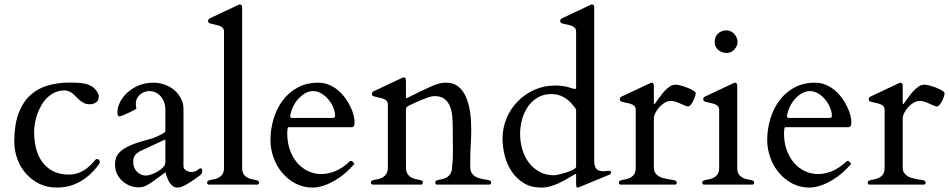

<svg xmlns="http://www.w3.org/2000/svg" viewBox="-20 -825 4251 860"><path d="M43.9 -192.9Q44.4 -267.1 63.2 -317.4Q82 -367.7 115.2 -398.2Q148.4 -428.7 193.6 -441.9Q238.8 -455.1 292 -455.1Q307.6 -455.1 325.7 -454.3Q343.8 -453.6 360.6 -450Q377.4 -446.3 391.8 -437.5Q406.2 -428.7 415.5 -413.1Q418 -409.2 420.2 -404.1Q422.4 -398.9 422.4 -394Q422.4 -374.5 410.2 -366.2Q397.9 -357.9 380.4 -357.9Q367.7 -357.9 357.7 -362.8Q347.7 -367.7 339.1 -374.5Q330.6 -381.3 323 -389.4Q315.4 -397.5 307.4 -404.3Q299.3 -411.1 290 -415.5Q280.8 -419.9 269 -419.9Q246.1 -419.9 227.3 -411.6Q208.5 -403.3 193.1 -388.9Q177.7 -374.5 166.7 -355.7Q155.8 -336.9 147.9 -315.9Q140.1 -294.9 136.5 -273.9Q132.8 -252.9 132.8 -233.9Q132.8 -195.8 141.4 -161.1Q149.9 -126.5 168.7 -100.3Q187.5 -74.2 217 -58.6Q246.6 -43 289.1 -43Q310.5 -43 330.1 -50Q349.6 -57.1 366.7 -69.3Q374 -74.7 381.6 -81.8Q389.2 -88.9 395.3 -95.7Q401.4 -102.5 405.8 -107.7Q410.2 -112.8 413.1 -112.8Q418.5 -112.8 422.6 -109.4Q426.8 -106 426.8 -101.1Q426.8 -99.1 426.5 -95.9Q426.3 -92.8 423.3 -89.8Q388.2 -40.5 340.8 -12.7Q293.5 15.1 233.4 15.1Q190.4 15.1 155.5 -2.2Q120.6 -19.5 95.5 -48.3Q70.3 -77.1 57.1 -114.5Q43.9 -151.9 43.9 -192.9Z M721.2 -53.7Q693.4 -32.7 674.8 -19.3Q656.2 -5.9 643.3 1.7Q630.4 9.3 620.8 11.7Q611.3 14.2 600.1 14.2Q581.1 14.2 562.3 6.8Q543.5 -0.5 528.6 -13.7Q513.7 -26.9 504.4 -45.4Q495.1 -64 495.1 -87.4Q495.1 -106.9 501.5 -122.3Q507.8 -137.7 524.7 -151.1Q541.5 -164.6 570.3 -176.5Q599.1 -188.5 645 -200.2Q668.9 -206.5 683.6 -213.6Q698.2 -220.7 710.9 -227.5Q718.8 -231.4 719.7 -234.6Q720.7 -237.8 720.7 -240.2V-334Q720.7 -350.1 715.8 -365Q710.9 -379.9 701.7 -391.4Q692.4 -402.8 679 -409.9Q665.5 -417 647.5 -417Q639.2 -417 629.2 -413.8Q619.1 -410.6 609.9 -403.6Q600.6 -396.5 594.5 -385.5Q588.4 -374.5 588.4 -358.9Q588.4 -357.4 588.6 -354.5Q588.9 -351.6 589.4 -348.6Q589.8 -345.7 590.3 -343Q590.8 -340.3 590.8 -339.4Q589.4 -336.4 579.6 -331.3Q569.8 -326.2 557.4 -320.3Q544.9 -314.5 533.4 -309.6Q522 -304.7 516.6 -303.7Q508.8 -303.7 507.3 -310.3Q505.9 -316.9 505.9 -322.3Q505.9 -343.8 517.3 -366.9Q528.8 -390.1 549.8 -409.7Q570.8 -429.2 600.3 -441.9Q629.9 -454.6 666.5 -454.6Q694.8 -454.6 719.5 -445.3Q744.1 -436 762.2 -420.2Q780.3 -404.3 791 -383.1Q801.8 -361.8 801.8 -337.9V-80.6Q801.8 -68.8 813 -61.8Q824.2 -54.7 838.4 -54.7Q846.7 -54.7 852.5 -56.9Q858.4 -59.1 863 -62.3Q867.7 -65.4 871.1 -68.1Q874.5 -70.8 878.4 -70.8Q884.3 -70.8 885 -66.7Q885.7 -62.5 885.7 -60.1Q885.7 -51.3 883.3 -47.4Q880.9 -43.5 875 -39.1Q851.1 -21.5 835 -11Q818.8 -0.5 807.4 5.4Q795.9 11.2 788.3 13.2Q780.8 15.1 774.4 15.1Q763.2 15.1 755.4 9.5Q747.6 3.9 741.7 -4.2Q735.8 -12.2 731.9 -21.5Q728 -30.8 725.3 -38.6Q722.7 -46.4 721.2 -53.7ZM576.7 -97.2Q576.7 -84.5 581.5 -73.5Q586.4 -62.5 594.5 -54.7Q602.5 -46.9 612.5 -42.7Q622.6 -38.6 633.3 -38.6Q643.1 -38.6 658 -43.7Q672.9 -48.8 686.8 -57.1Q700.7 -65.4 710.7 -75.9Q720.7 -86.4 720.7 -97.2V-196.3Q720.7 -199.7 719.2 -199.7H718.8L605.5 -147Q598.6 -142.1 593.3 -138.2Q587.9 -134.3 584.2 -128.9Q580.6 -123.5 578.6 -116.2Q576.7 -108.9 576.7 -97.2Z M1140.1 -7.8Q1140.1 0.5 1133.3 2H914.6Q907.7 0.5 907.7 -7.8Q907.7 -13.2 914.1 -16.1Q920.4 -19 932.1 -20.8Q943.8 -22.5 955.3 -27.3Q966.8 -32.2 975.1 -42.7Q983.4 -53.2 983.4 -74.2V-683.1Q983.4 -694.3 977.5 -700.4Q971.7 -706.5 962.2 -709.7Q952.6 -712.9 941.7 -715.1Q930.7 -717.3 919.9 -720.2Q916.5 -721.7 914.3 -723.9Q912.1 -726.1 912.1 -731.9Q912.1 -734.9 913.8 -737.8Q915.5 -740.7 920.4 -743.2L1044.9 -801.8Q1047.4 -802.7 1049.8 -804Q1052.2 -805.2 1053.7 -805.2Q1064.5 -805.2 1064.5 -791.5V-74.2Q1064.5 -53.2 1072.8 -42.7Q1081.1 -32.2 1092.5 -27.3Q1104 -22.5 1115.7 -20.8Q1127.4 -19 1133.8 -16.1Q1140.1 -13.2 1140.1 -7.8Z M1191.4 -197.8Q1191.4 -245.6 1205.1 -291.7Q1218.8 -337.9 1245.6 -374.3Q1272.5 -410.6 1312.5 -432.6Q1352.5 -454.6 1405.3 -454.6Q1431.6 -454.6 1454.1 -445.1Q1476.6 -435.5 1494.6 -420.2Q1512.7 -404.8 1526.6 -385.5Q1540.5 -366.2 1549.8 -346.7Q1559.1 -327.1 1563.7 -309.1Q1568.4 -291 1568.4 -278.3Q1568.4 -255.4 1555.7 -255.4H1272.5Q1269.5 -255.4 1268.1 -247.6Q1266.6 -239.7 1266.6 -227.1Q1266.6 -186.5 1278.8 -152.8Q1291 -119.1 1311.8 -95.2Q1332.5 -71.3 1360.4 -58.3Q1388.2 -45.4 1419.4 -45.4Q1450.2 -45.4 1482.7 -58.8Q1515.1 -72.3 1546.9 -102.5Q1548.8 -104 1550.8 -104Q1552.7 -104 1553.7 -104Q1558.1 -104 1561 -99.1Q1564 -94.2 1567.9 -91.8Q1550.8 -71.3 1529.3 -52.2Q1507.8 -33.2 1482.9 -18.3Q1458 -3.4 1431.6 5.9Q1405.3 15.1 1379.4 15.1Q1337.9 15.1 1303 -3.4Q1268.1 -22 1243.2 -52Q1218.3 -82 1204.8 -120.1Q1191.4 -158.2 1191.4 -197.8ZM1280.3 -304.2Q1280.3 -300.8 1282.2 -298.8Q1284.2 -296.9 1286.6 -296.9H1470.7Q1481 -296.9 1481 -306.2Q1481 -324.7 1472.4 -344.5Q1463.9 -364.3 1450.2 -380.4Q1436.5 -396.5 1418.9 -406.7Q1401.4 -417 1382.8 -417Q1364.3 -417 1347.4 -407.5Q1330.6 -397.9 1316.7 -382.8Q1302.7 -367.7 1293.5 -348.4Q1284.2 -329.1 1280.3 -310.1Z M1778.8 -475.1Q1781.2 -476.1 1783.7 -477.3Q1786.1 -478.5 1787.6 -478.5Q1798.3 -478.5 1798.3 -464.8V-388.7Q1799.3 -385.7 1799.8 -385.7Q1801.8 -385.7 1802.7 -386.2Q1803.7 -386.7 1806.6 -387.7Q1837.4 -403.3 1860.6 -414.3Q1883.8 -425.3 1900.4 -433.1Q1917 -440.9 1928.5 -445.1Q1939.9 -449.2 1949 -451.4Q1958 -453.6 1965.1 -454.1Q1972.2 -454.6 1979.5 -454.6Q2004.4 -454.6 2022.5 -444.1Q2040.5 -433.6 2052.7 -416.3Q2064.9 -398.9 2072.5 -377.2Q2080.1 -355.5 2084 -332.5Q2087.9 -309.6 2089.4 -287.4Q2090.8 -265.1 2090.8 -247.1Q2090.8 -213.4 2088.6 -179.4Q2086.4 -145.5 2086.4 -104.5V-76.2Q2086.4 -62 2091.6 -52.5Q2096.7 -43 2105 -36.9Q2113.3 -30.8 2123 -27.8Q2132.8 -24.9 2142.6 -22.9Q2152.3 -21 2160.6 -19.8Q2168.9 -18.6 2173.3 -16.6Q2179.7 -13.7 2179.7 -7.8Q2179.7 0.5 2172.9 2H1936.5Q1929.7 0.5 1929.7 -7.8Q1929.7 -13.7 1936 -16.6Q1942.4 -19.5 1954.1 -21.2Q1965.8 -22.9 1977.1 -28.3Q1988.3 -33.7 1996.6 -45.4Q2004.9 -57.1 2004.9 -80.1Q2007.3 -95.2 2008.1 -113.5Q2008.8 -131.8 2008.8 -153.8Q2008.8 -175.8 2008.3 -200.9Q2007.8 -226.1 2007.8 -256.8Q2007.8 -280.8 2005.6 -305.2Q2003.4 -329.6 1995.1 -349.6Q1986.8 -369.6 1970.7 -382.1Q1954.6 -394.5 1926.3 -394.5Q1921.4 -394.5 1914.3 -393.3Q1907.2 -392.1 1894.5 -387.7Q1881.8 -383.3 1861.3 -374.8Q1840.8 -366.2 1810.1 -351.1Q1806.2 -348.6 1802.5 -345.7Q1798.8 -342.8 1798.3 -338.9V-76.2Q1798.3 -54.7 1806.9 -43.7Q1815.4 -32.7 1826.7 -27.8Q1837.9 -22.9 1849.6 -21.2Q1861.3 -19.5 1867.7 -16.6Q1874 -13.7 1874 -7.8Q1874 0.5 1867.2 2H1648.4Q1641.6 0.5 1641.6 -7.8Q1641.6 -13.7 1647.9 -16.6Q1654.3 -19.5 1666 -21.2Q1677.7 -22.9 1689 -27.8Q1700.2 -32.7 1708.7 -43.7Q1717.3 -54.7 1717.3 -76.2V-356.4Q1717.3 -367.7 1711.4 -373.8Q1705.6 -379.9 1696 -383.1Q1686.5 -386.2 1675.5 -388.4Q1664.6 -390.6 1653.8 -393.6Q1650.4 -395 1648.2 -397.2Q1646 -399.4 1646 -405.3Q1646 -408.2 1647.7 -411.1Q1649.4 -414.1 1654.3 -416.5Z M2309.6 -226.1Q2309.6 -190.9 2319.1 -157.2Q2328.6 -123.5 2347.9 -97.7Q2367.2 -71.8 2395.8 -55.9Q2424.3 -40 2462.4 -40Q2465.3 -40 2474.4 -41.7Q2483.4 -43.5 2494.4 -46.1Q2505.4 -48.8 2517.3 -52.7Q2529.3 -56.6 2539.1 -61Q2548.8 -65.4 2554.7 -69.8Q2560.5 -74.2 2560.5 -78.1V-330.1Q2560.5 -331.5 2559.6 -334.7Q2558.6 -337.9 2558.1 -338.9Q2557.1 -339.8 2553.5 -344.7Q2549.8 -349.6 2548.3 -351.1Q2530.3 -375.5 2505.1 -389.6Q2480 -403.8 2450.2 -403.8Q2414.6 -403.8 2388.2 -387.9Q2361.8 -372.1 2344.5 -346.9Q2327.1 -321.8 2318.4 -289.8Q2309.6 -257.8 2309.6 -226.1ZM2622.1 -801.8Q2624.5 -802.7 2627 -804Q2629.4 -805.2 2630.9 -805.2Q2641.6 -805.2 2641.6 -791.5V-96.2Q2644 -75.7 2653.1 -66.9Q2662.1 -58.1 2683.1 -58.1L2711.4 -60.1Q2715.3 -60.1 2716.1 -56.4Q2716.8 -52.7 2716.8 -49.8Q2716.8 -48.3 2715.3 -46.4Q2713.9 -44.4 2708 -42L2578.1 11.7Q2577.1 12.7 2573 13.9Q2568.8 15.1 2567.9 15.1Q2562.5 15.1 2561.5 10Q2560.5 4.9 2560.5 1V-43.5Q2560.5 -46.4 2559.6 -46.4Q2558.6 -46.4 2556.6 -45.4Q2539.6 -35.6 2521.5 -24.9Q2503.4 -14.2 2484.4 -5.1Q2465.3 3.9 2445.3 9.5Q2425.3 15.1 2404.3 15.1Q2359.4 15.1 2326.7 -4.6Q2293.9 -24.4 2272.7 -55.9Q2251.5 -87.4 2241.2 -126.5Q2231 -165.5 2231 -204.1Q2231 -252.4 2249 -295.4Q2267.1 -338.4 2298.8 -370.8Q2330.6 -403.3 2373.5 -422.6Q2416.5 -441.9 2466.3 -441.9Q2481.4 -441.9 2496.6 -440.2Q2511.7 -438.5 2527.3 -434.1Q2533.2 -432.6 2541.3 -429.7Q2549.3 -426.8 2557.1 -426.8Q2558.1 -426.8 2559.1 -427.2L2560.5 -431.6V-683.1Q2560.5 -694.3 2554.7 -700.4Q2548.8 -706.5 2539.3 -709.7Q2529.8 -712.9 2518.8 -715.1Q2507.8 -717.3 2497.1 -720.2Q2493.7 -721.7 2491.5 -723.9Q2489.3 -726.1 2489.3 -731.9Q2489.3 -734.9 2491 -737.8Q2492.7 -740.7 2497.6 -743.2Z M2889.2 -451.2Q2891.6 -452.1 2894 -453.4Q2896.5 -454.6 2897.9 -454.6Q2908.7 -454.6 2908.7 -440.9V-361.8Q2908.7 -360.4 2909.2 -357.9Q2910.2 -357.9 2911.4 -359.1Q2912.6 -360.4 2914.1 -361.8Q2922.9 -373.5 2933.1 -387.9Q2943.4 -402.3 2954.8 -415.3Q2966.3 -428.2 2979.2 -437Q2992.2 -445.8 3005.9 -445.8Q3015.1 -445.8 3030.3 -441.7Q3045.4 -437.5 3060.1 -431.6Q3074.7 -425.8 3085.4 -419.2Q3096.2 -412.6 3096.2 -407.2Q3096.2 -402.8 3093.3 -393.1Q3090.3 -383.3 3085.4 -373.5Q3080.6 -363.8 3074.2 -356Q3067.9 -348.1 3060.1 -348.1Q3058.6 -348.1 3058.1 -348.4Q3057.6 -348.6 3057.1 -348.6Q3048.3 -351.6 3039.3 -355.7Q3030.3 -359.9 3021.2 -363.8Q3012.2 -367.7 3002.9 -370.4Q2993.7 -373 2984.9 -373Q2971.2 -373 2957.5 -365Q2943.8 -356.9 2932.9 -344.7Q2921.9 -332.5 2915.3 -318.8Q2908.7 -305.2 2908.7 -294.9V-74.2Q2908.7 -60.1 2914.6 -51.3Q2920.4 -42.5 2929.4 -36.6Q2938.5 -30.8 2949.7 -27.6Q2960.9 -24.4 2971.7 -22.5Q2982.4 -20.5 2991.5 -19.3Q3000.5 -18.1 3004.9 -16.1Q3011.2 -13.2 3011.2 -7.8Q3011.2 0.5 3004.4 2H2758.8Q2752 0.5 2752 -7.8Q2752 -13.2 2758.3 -16.1Q2764.6 -19 2776.4 -20.8Q2788.1 -22.5 2799.6 -27.3Q2811 -32.2 2819.3 -42.7Q2827.6 -53.2 2827.6 -74.2V-332.5Q2827.6 -343.8 2821.8 -349.9Q2815.9 -356 2806.4 -359.1Q2796.9 -362.3 2785.9 -364.5Q2774.9 -366.7 2764.2 -369.6Q2760.7 -371.1 2758.5 -373.3Q2756.3 -375.5 2756.3 -381.3Q2756.3 -384.3 2758.1 -387.2Q2759.8 -390.1 2764.6 -392.6Z M3132.3 2Q3125.5 0.5 3125.5 -7.8Q3125.5 -13.2 3131.8 -16.1Q3138.2 -19 3149.9 -20.8Q3161.6 -22.5 3173.1 -27.3Q3184.6 -32.2 3192.9 -42.7Q3201.2 -53.2 3201.2 -74.2V-332.5Q3201.2 -343.8 3195.3 -349.9Q3189.5 -356 3179.9 -359.1Q3170.4 -362.3 3159.4 -364.5Q3148.4 -366.7 3137.7 -369.6Q3134.3 -371.1 3132.1 -373.3Q3129.9 -375.5 3129.9 -381.3Q3129.9 -384.3 3131.6 -387.2Q3133.3 -390.1 3138.2 -392.6L3262.7 -451.2Q3265.1 -452.1 3267.6 -453.4Q3270 -454.6 3271.5 -454.6Q3282.2 -454.6 3282.2 -440.9V-74.2Q3282.2 -53.2 3290.5 -42.7Q3298.8 -32.2 3310.3 -27.3Q3321.8 -22.5 3333.5 -20.8Q3345.2 -19 3351.6 -16.1Q3357.9 -13.2 3357.9 -7.8Q3357.9 0.5 3351.1 2ZM3181.2 -638.2Q3181.2 -661.1 3196.5 -675Q3211.9 -689 3235.4 -689Q3245.1 -689 3253.9 -684.3Q3262.7 -679.7 3269.3 -672.4Q3275.9 -665 3279.8 -656.2Q3283.7 -647.5 3283.7 -638.2Q3283.7 -627.9 3279.8 -619.1Q3275.9 -610.4 3269.5 -603.3Q3263.2 -596.2 3254.4 -592Q3245.6 -587.9 3236.3 -587.9Q3213.4 -587.9 3197.3 -601.1Q3181.2 -614.3 3181.2 -638.2Z M3416.5 -197.8Q3416.5 -245.6 3430.2 -291.7Q3443.8 -337.9 3470.7 -374.3Q3497.6 -410.6 3537.6 -432.6Q3577.6 -454.6 3630.4 -454.6Q3656.7 -454.6 3679.2 -445.1Q3701.7 -435.5 3719.7 -420.2Q3737.8 -404.8 3751.7 -385.5Q3765.6 -366.2 3774.9 -346.7Q3784.2 -327.1 3788.8 -309.1Q3793.5 -291 3793.5 -278.3Q3793.5 -255.4 3780.8 -255.4H3497.6Q3494.6 -255.4 3493.2 -247.6Q3491.7 -239.7 3491.7 -227.1Q3491.7 -186.5 3503.9 -152.8Q3516.1 -119.1 3536.9 -95.2Q3557.6 -71.3 3585.4 -58.3Q3613.3 -45.4 3644.5 -45.4Q3675.3 -45.4 3707.8 -58.8Q3740.2 -72.3 3772 -102.5Q3773.9 -104 3775.9 -104Q3777.8 -104 3778.8 -104Q3783.2 -104 3786.1 -99.1Q3789.1 -94.2 3793 -91.8Q3775.9 -71.3 3754.4 -52.2Q3732.9 -33.2 3708 -18.3Q3683.1 -3.4 3656.7 5.9Q3630.4 15.1 3604.5 15.1Q3563 15.1 3528.1 -3.4Q3493.2 -22 3468.3 -52Q3443.4 -82 3429.9 -120.1Q3416.5 -158.2 3416.5 -197.8ZM3505.4 -304.2Q3505.4 -300.8 3507.3 -298.8Q3509.3 -296.9 3511.7 -296.9H3695.8Q3706.1 -296.9 3706.1 -306.2Q3706.1 -324.7 3697.5 -344.5Q3689 -364.3 3675.3 -380.4Q3661.6 -396.5 3644 -406.7Q3626.5 -417 3607.9 -417Q3589.4 -417 3572.5 -407.5Q3555.7 -397.9 3541.7 -382.8Q3527.8 -367.7 3518.6 -348.4Q3509.3 -329.1 3505.4 -310.1Z M4003.9 -451.2Q4006.3 -452.1 4008.8 -453.4Q4011.2 -454.6 4012.7 -454.6Q4023.4 -454.6 4023.4 -440.9V-361.8Q4023.4 -360.4 4023.9 -357.9Q4024.9 -357.9 4026.1 -359.1Q4027.3 -360.4 4028.8 -361.8Q4037.6 -373.5 4047.9 -387.9Q4058.1 -402.3 4069.6 -415.3Q4081.1 -428.2 4094 -437Q4106.9 -445.8 4120.6 -445.8Q4129.9 -445.8 4145 -441.7Q4160.2 -437.5 4174.8 -431.6Q4189.5 -425.8 4200.2 -419.2Q4210.9 -412.6 4210.9 -407.2Q4210.9 -402.8 4208 -393.1Q4205.1 -383.3 4200.2 -373.5Q4195.3 -363.8 4189 -356Q4182.6 -348.1 4174.8 -348.1Q4173.3 -348.1 4172.9 -348.4Q4172.4 -348.6 4171.9 -348.6Q4163.1 -351.6 4154.1 -355.7Q4145 -359.9 4136 -363.8Q4127 -367.7 4117.7 -370.4Q4108.4 -373 4099.6 -373Q4085.9 -373 4072.3 -365Q4058.6 -356.9 4047.6 -344.7Q4036.6 -332.5 4030 -318.8Q4023.4 -305.2 4023.4 -294.9V-74.2Q4023.4 -60.1 4029.3 -51.3Q4035.2 -42.5 4044.2 -36.6Q4053.2 -30.8 4064.5 -27.6Q4075.7 -24.4 4086.4 -22.5Q4097.2 -20.5 4106.2 -19.3Q4115.2 -18.1 4119.6 -16.1Q4126 -13.2 4126 -7.8Q4126 0.5 4119.1 2H3873.5Q3866.7 0.5 3866.7 -7.8Q3866.7 -13.2 3873 -16.1Q3879.4 -19 3891.1 -20.8Q3902.8 -22.5 3914.3 -27.3Q3925.8 -32.2 3934.1 -42.7Q3942.4 -53.2 3942.4 -74.2V-332.5Q3942.4 -343.8 3936.5 -349.9Q3930.7 -356 3921.1 -359.1Q3911.6 -362.3 3900.6 -364.5Q3889.6 -366.7 3878.9 -369.6Q3875.5 -371.1 3873.3 -373.3Q3871.1 -375.5 3871.1 -381.3Q3871.1 -384.3 3872.8 -387.2Q3874.5 -390.1 3879.4 -392.6Z"/></svg>

Font: Kurinto Book Core
Style: Regular
Weight: 400
Designer: Kurinto was developed by Clint Goss from a range of fonts that are compatible with the SIL Open Font License Version 1.1
Foundry: Clinton F. Goss
Version: Version 2.196; July 25, 2020